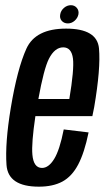

<svg xmlns="http://www.w3.org/2000/svg" viewBox="-20 -713 403 738"><path d="M129.5 4.5Q11 4.5 5 -79Q-1 -162.5 21.5 -298.5Q46.5 -449 81.5 -526Q116.5 -603 234 -603Q353.5 -603 360.5 -526.8Q367.5 -450.5 342 -301Q338.5 -282 335 -266.5H116Q100.5 -162 104.5 -118.5Q109 -67.5 141.5 -67.5Q167 -67.5 188.2 -102Q209.5 -136.5 225 -215.5L320.5 -204Q304.5 -126 280.5 -80.5Q256.5 -35 220 -15.2Q183.5 4.5 129.5 4.5ZM127.5 -332.5H246.5Q265.5 -446.5 260.5 -487.5Q255 -531 223 -531Q190.5 -531 168 -487Q148.5 -448.5 127.5 -332.5ZM241 -623Q226 -623 217.2 -633Q208.5 -643 211.5 -658Q214 -672.5 226 -682.8Q238 -693 252.5 -693Q266.5 -693 275.2 -682.8Q284 -672.5 281.5 -658Q278.5 -643.5 266.8 -633.2Q255 -623 241 -623Z"/></svg>

Font: Anybody Condensed Medium
Style: Italic
Weight: 500
Width: 3
Italic angle: -10°
Designer: Tyler Finck
Foundry: Etcetera Type Company
Version: Version 1.010; ttfautohint (v1.8.3) -l 8 -r 50 -G 200 -x 14 